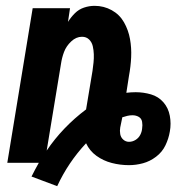

<svg xmlns="http://www.w3.org/2000/svg" viewBox="-20 -558 616 658"><path d="M176 80Q214 -2 275 -67Q287 -41 310.5 -24Q334 -7 363 0.5Q392 8 422 8Q446 8 470 1.5Q494 -5 515 -21Q536 -37 547 -60Q558 -83 562 -107Q567 -134 562 -161Q557 -188 540 -207.5Q523 -227 497.5 -234.5Q472 -242 445 -242Q429 -242 413 -240L422 -298Q428 -330 429.5 -362Q431 -394 425.5 -424.5Q420 -455 405 -481.5Q390 -508 363 -523Q336 -538 304 -538Q286 -538 268 -532Q250 -526 236.5 -512.5Q223 -499 213 -483L220 -530H92L5 0H113Q100 23 88 47ZM140 -42 189 -339Q192 -360 199.5 -380Q207 -400 224 -416Q241 -432 261 -432Q276 -432 285.5 -422.5Q295 -413 298 -399.5Q301 -386 301.5 -372Q302 -358 300.5 -343.5Q299 -329 297 -315L275 -183Q235 -153 201 -117.5Q167 -82 140 -42ZM422 -72Q411 -72 402.5 -79.5Q394 -87 392 -98.5Q390 -110 392 -121Q394 -130 395.5 -138Q397 -146 399 -155V-156Q408 -159 416.5 -161Q425 -163 434 -163Q446 -163 455.5 -157.5Q465 -152 467 -140.5Q469 -129 467 -117Q466 -106 460.5 -95.5Q455 -85 444.5 -78.5Q434 -72 422 -72Z"/></svg>

Font: Iosevka Sparkle Extrabold
Style: Italic
Weight: 800
Italic angle: -9°
Designer: Belleve Invis
Foundry: Belleve Invis
Version: Version 4.5.0; ttfautohint (v1.8.3)